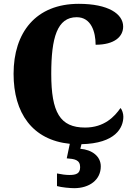

<svg xmlns="http://www.w3.org/2000/svg" viewBox="-20 -744 705 1004"><path d="M368 240C447 240 507 197 507 126C507 73 461 39 400 34L406 10C584 6 625 -76 625 -134C625 -149 619 -170 610 -179C579 -134 525 -77 425 -77C294 -77 248 -156 248 -358C248 -547 279 -654 381 -654C457 -654 480 -577 480 -510C578 -510 624 -552 624 -605C624 -671 547 -724 392 -724C167 -724 51 -574 51 -358C51 -153 149 -12 345 8L329 84C369 87 399 91 399 130C399 164 378 171 342 171C325 171 301 168 278 163V229C301 236 348 240 368 240Z"/></svg>

Font: Noto Serif Georgian SemiCondensed Black
Style: Regular
Weight: 900
Width: 4
Designer: Monotype Design Team, Akaki Razmadze
Foundry: Google LLC
Version: Version 2.003